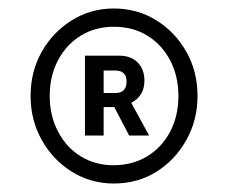

<svg xmlns="http://www.w3.org/2000/svg" viewBox="-20 -739 537 452"><path d="M248 -307Q194 -307 149.5 -334.5Q105 -362 78.5 -409Q52 -456 52 -513Q52 -571 78.5 -617.5Q105 -664 149.5 -691.5Q194 -719 248 -719Q303 -719 347.5 -691.5Q392 -664 418.5 -617.5Q445 -571 445 -513Q445 -456 418.5 -409Q392 -362 348 -334.5Q304 -307 248 -307ZM247 -350Q292 -350 326.5 -371Q361 -392 380.5 -429Q400 -466 400 -513Q400 -560 380.5 -597Q361 -634 327 -655Q293 -676 248 -676Q204 -676 170 -655Q136 -634 116.5 -597Q97 -560 97 -513Q97 -467 116.5 -429.5Q136 -392 170 -371Q204 -350 247 -350ZM180 -420V-608H260Q288 -608 304 -592Q320 -576 320 -549Q320 -513 289 -497L331 -420H284L249 -487H224V-420ZM251 -573H224V-520H251Q278 -520 278 -547Q278 -573 251 -573Z"/></svg>

Font: Red Hat Text SemiBold
Style: Regular
Weight: 600
Designer: Pentagram, MCKL
Foundry: MCKL
Version: Version 1.030